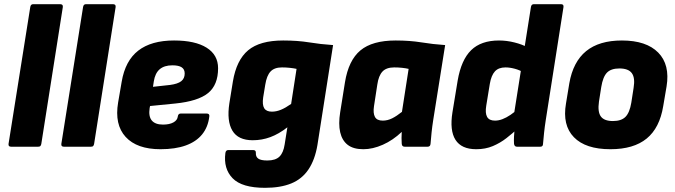

<svg xmlns="http://www.w3.org/2000/svg" viewBox="-20 -703 3234 920"><path d="M33 0Q19 0 21 -14L125 -669Q127 -683 139 -683H268Q283 -683 281 -669L178 -14Q177 -8 174 -4Q171 0 163 0Z M286 0Q272 0 274 -14L378 -669Q380 -683 392 -683H521Q536 -683 534 -669L431 -14Q430 -8 427 -4Q424 0 416 0Z M749 12Q636 12 582 -47Q528 -106 546 -212L563 -311Q580 -412 642.5 -460.5Q705 -509 814 -509Q915 -509 970 -474.5Q1025 -440 1025 -376Q1025 -296 977 -257Q929 -218 820 -207L699 -195L697 -185Q691 -145 707.5 -125.5Q724 -106 761 -106Q792 -106 811 -116.5Q830 -127 832 -145Q834 -159 846 -159H970Q985 -159 983 -145Q977 -94 948.5 -59Q920 -24 870 -6Q820 12 749 12ZM713 -287 795 -296Q832 -301 848.5 -314Q865 -327 865 -351Q865 -371 850.5 -380.5Q836 -390 806 -390Q767 -390 745 -371Q723 -352 717 -313Z M1337 -509Q1406 -509 1461 -500Q1516 -491 1576 -487L1501 -8Q1489 63 1458 109Q1427 155 1375.5 176Q1324 197 1250 197Q1139 197 1094.5 151Q1050 105 1060 30Q1062 16 1074 16H1193Q1207 16 1206 30Q1205 48 1217.5 57Q1230 66 1261 66Q1300 66 1319 47.5Q1338 29 1344 -11L1357 -93Q1316 -61 1275.5 -46Q1235 -31 1191 -31Q1121 -31 1093.5 -77Q1066 -123 1079 -208L1096 -313Q1113 -415 1169 -462Q1225 -509 1337 -509ZM1283 -168Q1304 -168 1326 -177Q1348 -186 1375 -205L1401 -373Q1387 -376 1368.5 -378Q1350 -380 1331 -380Q1295 -380 1276.5 -360.5Q1258 -341 1251 -297L1241 -236Q1236 -201 1246 -184.5Q1256 -168 1283 -168Z M1721 12Q1673 12 1646 -9Q1619 -30 1610 -69.5Q1601 -109 1610 -165L1633 -309Q1650 -414 1707 -461.5Q1764 -509 1876 -509Q1944 -509 1999 -500Q2054 -491 2113 -487L2056 -129Q2051 -97 2048 -68.5Q2045 -40 2043 -14Q2042 0 2029 0H1919Q1906 0 1905 -14Q1904 -27 1904 -41.5Q1904 -56 1905 -71Q1863 -31 1814.5 -9.5Q1766 12 1721 12ZM1814 -125Q1837 -125 1859 -136Q1881 -147 1906 -167L1938 -373Q1925 -376 1907 -378Q1889 -380 1869 -380Q1831 -380 1812.5 -360Q1794 -340 1788 -298L1772 -194Q1767 -161 1776.5 -143Q1786 -125 1814 -125Z M2262 12Q2191 12 2162.5 -33Q2134 -78 2148 -165L2173 -317Q2190 -416 2237.5 -462.5Q2285 -509 2371 -509Q2408 -509 2445.5 -499.5Q2483 -490 2508 -476L2490 -355Q2471 -367 2447 -373.5Q2423 -380 2402 -380Q2369 -380 2351.5 -361Q2334 -342 2327 -301L2310 -197Q2304 -161 2314 -143Q2324 -125 2352 -125Q2369 -125 2387.5 -132Q2406 -139 2426 -152.5Q2446 -166 2468 -186L2463 -89Q2436 -64 2406.5 -41Q2377 -18 2341.5 -3Q2306 12 2262 12ZM2457 0Q2445 0 2443 -14Q2442 -30 2443 -49.5Q2444 -69 2446 -88L2442 -150L2524 -669Q2526 -683 2538 -683H2668Q2682 -683 2680 -669L2595 -127Q2590 -95 2587 -66.5Q2584 -38 2582 -14Q2582 0 2569 0Z M2905 12Q2786 12 2730 -45.5Q2674 -103 2692 -207L2708 -304Q2726 -407 2788.5 -458Q2851 -509 2960 -509Q3077 -509 3134 -451Q3191 -393 3174 -289L3158 -195Q3141 -90 3078.5 -39Q3016 12 2905 12ZM2917 -123Q2957 -123 2977 -143Q2997 -163 3005 -211L3016 -282Q3024 -330 3007.5 -352.5Q2991 -375 2948 -375Q2908 -375 2888.5 -355Q2869 -335 2861 -286L2850 -216Q2843 -167 2859 -145Q2875 -123 2917 -123Z"/></svg>

Font: Sofia Sans Black
Style: Italic
Weight: 900
Italic angle: -9°
Version: Version 4.100-B